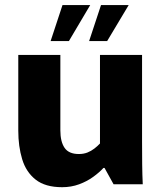

<svg xmlns="http://www.w3.org/2000/svg" viewBox="-20 -741 646 772"><path d="M229.8 11.7Q162 11.7 123.3 -18.8Q84.7 -49.3 69.1 -101Q53.5 -152.7 53.5 -215.5V-520H222.7V-216.7Q222.7 -171.3 239.7 -146.5Q256.8 -121.7 297 -121.7Q316 -121.7 331.4 -127.7Q346.8 -133.8 359.5 -143.7Q372.2 -153.5 382 -164V-520H551.2V-172.5Q551.2 -123.2 551.7 -80.2Q552.2 -37.2 554 0H436.7L400.3 -65.8H396Q379.5 -47.8 354.7 -29.8Q329.8 -11.7 298.1 0Q266.3 11.7 229.8 11.7ZM183.5 -575.8 231.3 -720.7H342.8L257 -575.8ZM338.3 -575.8 386.2 -720.7H497.5L410.8 -575.8Z"/></svg>

Font: Murecho Thin
Style: Regular
Weight: 100
Designer: Neil Summerour
Foundry: Positype
Version: Version 1.010